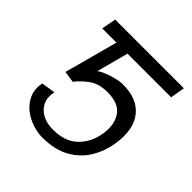

<svg xmlns="http://www.w3.org/2000/svg" viewBox="-150 -641 764 764"><g transform="rotate(45 231.5 -259.5)"><path d="M126.8 -234 78.5 -241.1 139.6 -467.3H59.7L71 -528.4H457.7L447.4 -467.3H201.7L166.2 -333.5Q182.5 -345.5 214 -355.8Q245.4 -366.1 268.1 -367.9Q354 -370.4 394.4 -320.8Q434.7 -271.3 420.1 -180Q411.6 -127.8 385.1 -85Q358.7 -42.3 312.3 -16.9Q266 8.5 197.1 8.5Q170.8 8.5 141.7 -1.1Q112.6 -10.7 88.2 -29.8Q63.9 -49 51.3 -77.4Q38.7 -105.8 45.5 -143.5L104.8 -153.1Q93.8 -105.1 123 -74.4Q152.3 -43.7 206 -43.7Q273.8 -43.7 311.3 -80.6Q348.7 -117.5 357.6 -173.3Q366.8 -230.8 342 -266.9Q317.1 -302.9 254.6 -302.9Q206.7 -302.9 177 -281.8Q147.4 -260.7 126.8 -234Z"/></g></svg>

Font: Inter Extra Light  BETA
Style: Italic
Weight: 200
Italic angle: 9.39999°
Designer: Rasmus Andersson
Foundry: rsms
Version: Version 3.011;git-f93a4a705